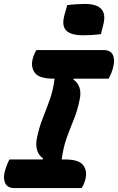

<svg xmlns="http://www.w3.org/2000/svg" viewBox="-28 -954 599 974"><path d="M313 -928Q335 -931 359.5 -932.5Q384 -934 403 -934Q521 -934 497 -833L484 -781Q462 -778 438.5 -776.5Q415 -775 395 -775Q331 -775 307.5 -799.5Q284 -824 299 -878ZM386 0H45Q11 0 -1 -23.5Q-13 -47 -4 -83Q1 -101 7 -117Q13 -133 20 -145H188L191 -150Q170 -164 161 -190Q152 -216 159 -252Q170 -307 189 -354.5Q208 -402 225 -450Q242 -498 249 -555H242Q171 -555 149 -584.5Q127 -614 138 -656Q142 -671 146.5 -681Q151 -691 157 -700H498Q532 -700 544 -676.5Q556 -653 547 -617Q543 -599 536.5 -583Q530 -567 523 -555H347L344 -550Q366 -537 375 -510Q384 -483 376 -448Q365 -393 346 -347Q327 -301 310 -253.5Q293 -206 285 -145H302Q373 -145 394.5 -115.5Q416 -86 405 -44Q401 -29 396.5 -19Q392 -9 386 0Z"/></svg>

Font: Recursive Sn Csl St XBd
Style: Italic
Weight: 800
Italic angle: -15°
Version: Version 1.079;hotconv 1.0.112;makeotfexe 2.5.65598; ttfautoh